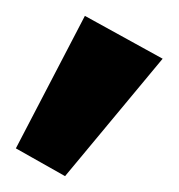

<svg xmlns="http://www.w3.org/2000/svg" viewBox="-20 -802 225 242"><path d="M87 -782 0 -615 62 -580 185 -728Z"/></svg>

Font: McLaren
Style: Regular
Weight: 400
Designer: Astigmatic (AOETI)
Foundry: Astigmatic (AOETI)
Version: Version 1.000